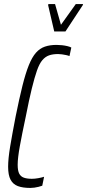

<svg xmlns="http://www.w3.org/2000/svg" viewBox="-20 -917 429 945"><path d="M130 8Q92 8 68 -1Q44 -10 32 -32.5Q20 -55 20 -96Q20 -136 30 -196Q40 -256 57 -344Q75 -433 90.5 -495Q106 -557 122 -596.5Q138 -636 157 -657.5Q176 -679 201 -687.5Q226 -696 258 -696Q271 -696 285 -694.5Q299 -693 311.5 -690Q324 -687 331 -683L322 -641Q315 -644 305 -646Q295 -648 285 -649.5Q275 -651 266 -651Q240 -651 221.5 -644.5Q203 -638 188.5 -621Q174 -604 162 -570Q150 -536 136.5 -481Q123 -426 107 -344Q88 -255 77.5 -197Q67 -139 67 -106Q67 -77 74.5 -62.5Q82 -48 97.5 -42.5Q113 -37 137 -37Q151 -37 168 -40Q185 -43 197 -47L188 -3Q180 0 170 2.5Q160 5 149.5 6.5Q139 8 130 8ZM247 -762 217 -891 218 -897H251L280 -795L353 -897H389L387 -891L302 -762Z"/></svg>

Font: Saira UltraCondensed Light
Style: Italic
Weight: 300
Width: 1
Italic angle: -12°
Designer: Hector Gatti with collaboration of the Omnibus-Type team
Foundry: Omnibus-Type
Version: Version 1.101